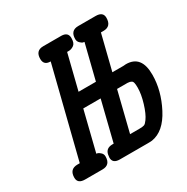

<svg xmlns="http://www.w3.org/2000/svg" viewBox="-143 -735 838 860"><g transform="rotate(-30 276.0 -305.5)"><path d="M18.1 -30.8Q18.1 -74.7 59.1 -75.2H71.8L187 -535.2H186Q151.9 -535.2 151.9 -567.9Q151.9 -610.8 191.9 -610.8H286.1Q320.3 -609.9 319.8 -579.1Q319.8 -553.2 306.9 -544.2Q293.9 -535.2 280.8 -535.2H272L227.1 -355H316.9L361.8 -535.2Q358.9 -535.2 354 -536.6Q349.1 -538.1 340.6 -546.1Q332 -554.2 332 -566.9Q332 -610.8 373 -610.8H462.9Q501 -610.8 501 -580.1Q501 -535.2 460 -535.2H446.8L401.9 -355H459Q460.9 -355 465.6 -355.5Q470.2 -356 472.2 -356Q552.2 -356 551.8 -255.9Q551.8 -174.8 509.3 -93Q466.8 -11.2 402.8 -1Q396 0 380.9 0H235.8Q198.7 0 199.2 -30.8Q199.2 -33.7 201.2 -45.9Q207 -74.7 240.2 -75.2H247.1L297.9 -279.8H208L157.2 -75.2Q160.2 -75.2 165 -73.5Q169.9 -71.8 178.5 -64Q187 -56.2 187 -43.9Q187 0 146 0H56.2Q18.1 0 18.1 -30.8ZM332 -75.2H379.9Q397.9 -75.2 405.5 -78.1Q413.1 -81.1 422.9 -95.2Q439 -117.2 452.4 -161.1Q465.8 -205.1 465.8 -238.8Q465.8 -253.9 463.9 -262.9Q461.9 -272 456.5 -274.9Q451.2 -277.8 448.5 -278.3Q445.8 -278.8 437 -279.8H382.8Z"/></g></svg>

Font: CMU Typewriter Text
Style: BoldItalic
Weight: 700
Italic angle: -14.04°
Version: Version 0.7.0